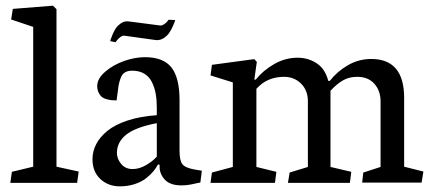

<svg xmlns="http://www.w3.org/2000/svg" viewBox="-20 -640 1515 672"><path d="M177.7 -56.6 255.4 -39.6 250 0H16.1L21.5 -38.6L96.2 -56.6V-545.9L19 -571.8L24.9 -608.9L165.5 -620.1L177.7 -607.9Z M365.7 -496.1Q366.7 -499 367.9 -503.4Q369.1 -507.8 374.3 -520Q379.4 -532.2 385.7 -541.5Q392.1 -550.8 402.6 -558.1Q413.1 -565.4 425.3 -565.4Q429.7 -565.4 431.6 -564.9L540.5 -550.8H542.5Q548.3 -550.8 555.2 -555.7Q562 -560.5 565.9 -565.4L569.8 -570.8L593.3 -569.8Q592.3 -566.9 590.8 -562.3Q589.4 -557.6 583.7 -545.4Q578.1 -533.2 571.5 -523.9Q564.9 -514.6 553.7 -507.1Q542.5 -499.5 529.8 -499.5Q525.9 -499.5 523.9 -500L415 -515.1H413.6Q407.2 -515.1 399.9 -509.3Q392.6 -503.4 388.7 -498L384.3 -492.2ZM528.8 -209Q453.1 -194.3 421.1 -168.2Q389.2 -142.1 389.2 -105Q389.2 -84 404.1 -66.2Q418.9 -48.3 444.3 -48.3Q467.3 -48.3 491 -62Q514.6 -75.7 528.8 -91.8ZM614.3 8.8Q575.7 8.8 557.1 -11Q538.6 -30.8 538.6 -56.6V-64H532.7Q526.9 -52.7 517.3 -41Q507.8 -29.3 491.9 -16.6Q476.1 -3.9 451.9 4.2Q427.7 12.2 399.4 12.2Q358.9 12.2 331.3 -13.4Q303.7 -39.1 303.7 -82.5Q303.7 -110.4 316.7 -135.5Q329.6 -160.6 356 -182.1Q382.3 -203.6 426.8 -218.3Q471.2 -232.9 528.8 -236.8V-263.7Q528.8 -290 524.9 -312Q521 -334 511.5 -353Q502 -372.1 484.6 -382.3Q467.3 -392.6 442.4 -392.6Q427.2 -392.6 417.5 -386.7Q407.7 -380.9 402.6 -367.7Q397.5 -354.5 395 -340.6Q392.6 -326.7 390.1 -304.2Q389.2 -293.9 388.2 -288.6Q377.9 -288.6 370.8 -289.3Q363.8 -290 353.5 -292.7Q343.3 -295.4 336.7 -300.5Q330.1 -305.7 325.2 -315.7Q320.3 -325.7 320.3 -339.4Q320.3 -364.7 348.1 -388.9Q376 -413.1 415 -426.8Q453.1 -439.9 487.3 -439.9Q551.8 -439.9 580.1 -403.8Q608.4 -367.7 608.4 -289.6V-111.8Q608.4 -77.6 618.7 -64.9Q628.9 -52.2 662.6 -46.4L686.5 -42.5L681.2 -1Q673.3 0 661.1 2.9Q648.9 5.9 637.9 7.3Q627 8.8 614.3 8.8Z M1128.9 -356.9H1134.3Q1160.2 -390.1 1198 -411.9Q1235.8 -433.6 1279.3 -433.6Q1394.5 -433.6 1394.5 -297.4V-56.6L1461.9 -39.6L1455.6 -1H1247.6L1251.5 -36.1L1312 -55.7V-285.6Q1312 -322.3 1290.3 -346.7Q1268.6 -371.1 1230.5 -371.1Q1201.2 -371.1 1179.4 -358.2Q1157.7 -345.2 1136.7 -322.3V-55.7L1209.5 -38.6L1204.6 0H987.8L993.7 -36.1L1057.6 -55.7V-285.6Q1057.6 -323.7 1033.7 -347.4Q1009.8 -371.1 974.1 -371.1Q914.6 -371.1 877.4 -329.1V-55.7L947.3 -38.6L942.4 0H716.8L721.7 -36.1L794.9 -55.7V-351.6L716.8 -376L721.7 -413.1L870.1 -433.1L878.9 -423.3L870.1 -361.3H875Q900.9 -393.6 939.7 -415.8Q978.5 -438 1021.5 -438Q1058.6 -438 1088.4 -418.5Q1118.2 -398.9 1128.9 -356.9Z"/></svg>

Font: Neuton
Style: Regular
Weight: 400
Designer: Brian M Zick
Version: Version 1.3